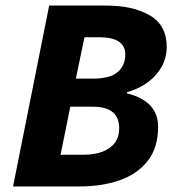

<svg xmlns="http://www.w3.org/2000/svg" viewBox="-20 -671 637 691"><path d="M27 0 157 -651H361Q459 -651 519.5 -615.5Q580 -580 580 -502Q580 -465 563 -433Q546 -401 514 -376.5Q482 -352 437 -339V-335Q474 -326 499 -309.5Q524 -293 536.5 -269.5Q549 -246 549 -215Q549 -138 510.5 -90.5Q472 -43 408.5 -21.5Q345 0 268 0ZM253 -388H313Q377 -388 404 -412Q431 -436 431 -476Q431 -505 408 -521Q385 -537 336 -537H284ZM198 -114H278Q321 -114 350 -125.5Q379 -137 394 -158Q409 -179 409 -209Q409 -248 385.5 -267.5Q362 -287 313 -287H233Z"/></svg>

Font: Source Sans 3 ExtraBold
Style: Italic
Weight: 800
Italic angle: -11°
Version: Version 3.052;hotconv 1.1.0;makeotfexe 2.6.0